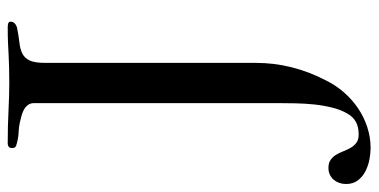

<svg xmlns="http://www.w3.org/2000/svg" viewBox="-316 -486 947 480"><g transform="rotate(-90 157.0 -246.5)"><path d="M-63.5 145.5Q-63.5 136.7 -60.8 128.9Q-58.1 121.1 -53 115Q-47.9 108.9 -40.3 105.2Q-32.7 101.6 -23.4 101.6Q-10.7 101.6 -2.9 107.2Q4.9 112.8 9.8 121.1Q14.6 129.4 18.6 139.4Q22.5 149.4 27.3 157.7Q32.2 166 39.8 171.6Q47.4 177.2 60.1 177.2Q79.1 177.2 91.8 170.2Q104.5 163.1 112.3 149.4Q122.1 132.8 127.4 111.3Q132.8 89.8 135.3 66.4Q137.7 43 138.2 19.8Q138.7 -3.4 138.7 -23.4V-634.3Q138.7 -643.6 134 -649.7Q129.4 -655.8 122.3 -659.7Q115.2 -663.6 106.7 -665.8Q98.1 -668 90.3 -669.9Q79.6 -672.4 64.2 -673.1Q48.8 -673.8 32.2 -679.2Q26.4 -680.7 26.4 -689.5Q26.4 -700.2 39.1 -700.2Q82 -700.2 120.4 -698.2Q158.7 -696.3 189.9 -696.3Q213.4 -696.3 229.5 -696.8Q245.6 -697.3 260 -698Q274.4 -698.7 290 -699.5Q305.7 -700.2 327.6 -700.2Q333 -700.2 337.6 -699Q342.3 -697.8 342.3 -693.4Q342.3 -682.1 328.6 -677.2Q307.6 -672.9 291 -671.1Q274.4 -669.4 262.9 -663.8Q251.5 -658.2 245.4 -645.5Q239.3 -632.8 239.3 -606.4V-79.6Q239.3 10.7 195.8 94.7Q183.6 119.6 165.8 140.1Q147.9 160.6 126 175.5Q104 190.4 78.6 198.7Q53.2 207 26.4 207Q12.7 207 -3.2 203.9Q-19 200.7 -32.5 193.6Q-45.9 186.5 -54.7 174.8Q-63.5 163.1 -63.5 145.5Z"/></g></svg>

Font: IM FELL French Canon
Style: Regular
Weight: 400
Designer: Igino Marini
Foundry: Igino Marini,
Version: 3.00